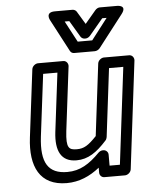

<svg xmlns="http://www.w3.org/2000/svg" viewBox="-55 -789 677 871"><g transform="rotate(-5 284.0 -353.5)"><path d="M115 -183 150 -466H215L182 -198C172 -113 197 -62 267 -62C320 -62 360 -90 405 -140C409 -144 411 -150 412 -155L450 -466H515L461 -25H414V-75C414 -88 403 -97 392 -97H389C382 -97 374 -93 369 -88C322 -40 279 -13 221 -13C134 -13 101 -65 115 -183ZM65 -183C49 -53 91 37 214 37C271 37 320 15 364 -20V3C364 14 373 25 386 25H480C491 25 506 15 508 0L568 -491C569 -502 561 -516 546 -516H431C420 -516 405 -506 403 -491L363 -164C325 -124 305 -112 273 -112C237 -112 223 -121 232 -198L268 -491C269 -502 261 -516 246 -516H131C120 -516 105 -506 103 -491ZM319 -598 268 -694H289L333 -620C337 -613 345 -609 352 -609H356C364 -609 372 -614 377 -620L439 -694H459L385 -598ZM280 -559C284 -552 290 -548 299 -548H392C400 -548 409 -552 415 -559L528 -705C559 -745 511 -744 511 -744H432C425 -744 417 -740 411 -733L362 -675L327 -733C324 -739 316 -744 308 -744H228C180 -744 203 -705 203 -705Z"/></g></svg>

Font: Falling Sky
Style: OuObl
Weight: 400
Designer: Paul D. Hunt
Foundry: Adobe Systems Incorporated
Version: Version 1.02